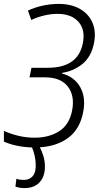

<svg xmlns="http://www.w3.org/2000/svg" viewBox="-31 -745 515 983"><path d="M94 218Q79 218 67 215.5Q55 213 48 210L53 170Q59 173 69 174.5Q79 176 92 176Q119 176 135.5 158Q152 140 152 103Q152 76 146.5 52.5Q141 29 133 10Q50 7 -11 -20V-75Q24 -59 64 -49.5Q104 -40 146 -40Q219 -40 271 -72.5Q323 -105 338 -178Q353 -254 316.5 -301.5Q280 -349 200 -349H120L130 -398H214Q368 -398 393 -523Q407 -592 371 -633Q335 -674 263 -674Q199 -674 129 -643L112 -691Q149 -708 189.5 -716.5Q230 -725 269 -725Q334 -725 379 -699Q424 -673 443 -627.5Q462 -582 450 -523Q436 -454 391 -417.5Q346 -381 287 -372L286 -369Q352 -351 381 -296.5Q410 -242 394 -167Q377 -83 318.5 -39.5Q260 4 173 9Q183 28 191 53.5Q199 79 199 108Q199 159 171.5 188.5Q144 218 94 218Z"/></svg>

Font: Noto Sans SemiCondensed Light
Style: Italic
Weight: 300
Width: 4
Italic angle: -12°
Designer: Monotype Design Team
Foundry: Monotype Imaging Inc.
Version: Version 2.013; ttfautohint (v1.8.4.7-5d5b)